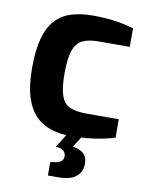

<svg xmlns="http://www.w3.org/2000/svg" viewBox="-84 -605 658 863"><g transform="rotate(10 245.0 -173.5)"><path d="M266 6Q217 6 175.5 -7Q134 -20 104 -50.5Q74 -81 57.5 -133.5Q41 -186 41 -266Q41 -348 56 -402Q71 -456 100.5 -487.5Q130 -519 173 -532Q216 -545 270 -545Q319 -545 363.5 -539.5Q408 -534 457 -520V-435H316Q270 -435 242 -421.5Q214 -408 201.5 -371.5Q189 -335 189 -267Q189 -200 201.5 -165Q214 -130 242.5 -118Q271 -106 318 -106H465V-22Q440 -14 407 -7.5Q374 -1 337.5 2.5Q301 6 266 6ZM195 198V137L213 134Q234 132 244 123.5Q254 115 254 100Q254 87 245 77Q236 67 208 64L267 50Q302 50 326 66Q350 82 350 118Q350 155 323.5 176.5Q297 198 243 198ZM208 64 259 -17H326L275 64Z"/></g></svg>

Font: Exo Thin
Style: Bold
Weight: 700
Version: Version 2.000